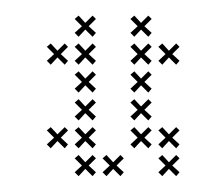

<svg xmlns="http://www.w3.org/2000/svg" viewBox="-20 -230 254 246"><path d="M102.9 -152.1 93.6 -160.7 102.9 -170 98.6 -174.3 89.3 -165 80.7 -174.3 75.7 -170 85 -160.7 75.7 -152.1 80.7 -147.1 89.3 -156.4 98.6 -147.1ZM102.9 -116.4 93.6 -125 102.9 -134.3 98.6 -138.6 89.3 -129.3 80.7 -138.6 75.7 -134.3 85 -125 75.7 -116.4 80.7 -111.4 89.3 -120.7 98.6 -111.4ZM102.9 -80.7 93.6 -89.3 102.9 -98.6 98.6 -102.9 89.3 -93.6 80.7 -102.9 75.7 -98.6 85 -89.3 75.7 -80.7 80.7 -75.7 89.3 -85 98.6 -75.7ZM102.9 -45 93.6 -53.6 102.9 -62.9 98.6 -67.1 89.3 -57.9 80.7 -67.1 75.7 -62.9 85 -53.6 75.7 -45 80.7 -40 89.3 -49.3 98.6 -40ZM102.9 -9.3 93.6 -17.9 102.9 -27.1 98.6 -31.4 89.3 -22.1 80.7 -31.4 75.7 -27.1 85 -17.9 75.7 -9.3 80.7 -4.3 89.3 -13.6 98.6 -4.3ZM67.1 -45 57.9 -53.6 67.1 -62.9 62.9 -67.1 53.6 -57.9 45 -67.1 40 -62.9 49.3 -53.6 40 -45 45 -40 53.6 -49.3 62.9 -40ZM174.3 -45 165 -53.6 174.3 -62.9 170 -67.1 160.7 -57.9 152.1 -67.1 147.1 -62.9 156.4 -53.6 147.1 -45 152.1 -40 160.7 -49.3 170 -40ZM210 -9.3 200.7 -17.9 210 -27.1 205.7 -31.4 196.4 -22.1 187.9 -31.4 182.9 -27.1 192.1 -17.9 182.9 -9.3 187.9 -4.3 196.4 -13.6 205.7 -4.3ZM174.3 -80.7 165 -89.3 174.3 -98.6 170 -102.9 160.7 -93.6 152.1 -102.9 147.1 -98.6 156.4 -89.3 147.1 -80.7 152.1 -75.7 160.7 -85 170 -75.7ZM174.3 -116.4 165 -125 174.3 -134.3 170 -138.6 160.7 -129.3 152.1 -138.6 147.1 -134.3 156.4 -125 147.1 -116.4 152.1 -111.4 160.7 -120.7 170 -111.4ZM174.3 -152.1 165 -160.7 174.3 -170 170 -174.3 160.7 -165 152.1 -174.3 147.1 -170 156.4 -160.7 147.1 -152.1 152.1 -147.1 160.7 -156.4 170 -147.1ZM210 -152.1 200.7 -160.7 210 -170 205.7 -174.3 196.4 -165 187.9 -174.3 182.9 -170 192.1 -160.7 182.9 -152.1 187.9 -147.1 196.4 -156.4 205.7 -147.1ZM174.3 -187.9 165 -196.4 174.3 -205.7 170 -210 160.7 -200.7 152.1 -210 147.1 -205.7 156.4 -196.4 147.1 -187.9 152.1 -182.9 160.7 -192.1 170 -182.9ZM102.9 -187.9 93.6 -196.4 102.9 -205.7 98.6 -210 89.3 -200.7 80.7 -210 75.7 -205.7 85 -196.4 75.7 -187.9 80.7 -182.9 89.3 -192.1 98.6 -182.9ZM67.1 -152.1 57.9 -160.7 67.1 -170 62.9 -174.3 53.6 -165 45 -174.3 40 -170 49.3 -160.7 40 -152.1 45 -147.1 53.6 -156.4 62.9 -147.1ZM138.6 -9.3 129.3 -17.9 138.6 -27.1 134.3 -31.4 125 -22.1 116.4 -31.4 111.4 -27.1 120.7 -17.9 111.4 -9.3 116.4 -4.3 125 -13.6 134.3 -4.3ZM210 -45 200.7 -53.6 210 -62.9 205.7 -67.1 196.4 -57.9 187.9 -67.1 182.9 -62.9 192.1 -53.6 182.9 -45 187.9 -40 196.4 -49.3 205.7 -40Z"/></svg>

Font: Gossip Low Cross Small
Style: Regular
Weight: 200
Width: 3
Designer: Deborah Khodanovich
Version: Version 1.001;Glyphs 3.3.1 (3343)